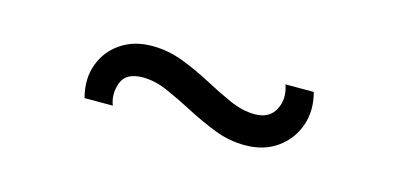

<svg xmlns="http://www.w3.org/2000/svg" viewBox="-30 -479 686 331"><g transform="rotate(15 313.0 -314.0)"><path d="M411 -252Q383.5 -252 357 -262.2Q330.5 -272.5 305.2 -285.8Q280 -299 256.8 -309.2Q233.5 -319.5 212 -319.5Q181.5 -319.5 174 -298.8Q166.5 -278 174 -259H123.5Q115 -291.5 124.8 -318Q134.5 -344.5 157.8 -360.2Q181 -376 213.5 -376Q241.5 -376 268.5 -365.8Q295.5 -355.5 320.8 -342Q346 -328.5 369.2 -318.2Q392.5 -308 414 -308Q440 -308 450.2 -327.8Q460.5 -347.5 452 -371.5H502.5Q511 -340 501.5 -312.8Q492 -285.5 468.5 -268.8Q445 -252 411 -252Z"/></g></svg>

Font: Manrope Variable Light
Style: Regular
Weight: 200
Designer: Mikhail Sharanda
Foundry: Mikhail Sharanda
Version: Version 4.505